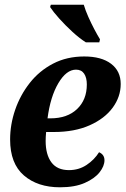

<svg xmlns="http://www.w3.org/2000/svg" viewBox="-20 -786 537 816"><path d="M345 -606Q318 -623 287.5 -651Q257 -679 231.5 -707.5Q206 -736 193 -756L196 -766H336Q343 -742 355.5 -714Q368 -686 381.5 -660.5Q395 -635 405 -619L402 -606ZM235 10Q140 10 81.5 -40.5Q23 -91 23 -193Q23 -257 44.5 -319.5Q66 -382 106.5 -433.5Q147 -485 205.5 -515.5Q264 -546 338 -546Q411 -546 452 -515Q493 -484 493 -429Q493 -375 459 -328.5Q425 -282 361 -253.5Q297 -225 209 -225H176Q175 -215 174.5 -205Q174 -195 174 -187Q174 -129 198.5 -96Q223 -63 273 -63Q315 -63 348 -85Q381 -107 401 -139Q424 -129 424 -105Q424 -80 403 -53.5Q382 -27 340 -8.5Q298 10 235 10ZM182 -283H194Q266 -283 307.5 -322.5Q349 -362 349 -427Q349 -456 337.5 -473Q326 -490 303 -490Q262 -490 228 -432.5Q194 -375 182 -283Z"/></svg>

Font: Noto Serif SemiCondensed
Style: Bold Italic
Weight: 700
Width: 4
Italic angle: -12°
Designer: Monotype Design Team
Foundry: Monotype Imaging Inc.
Version: Version 2.014